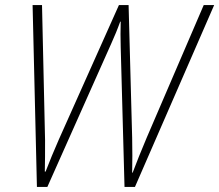

<svg xmlns="http://www.w3.org/2000/svg" viewBox="-20 -734 861 754"><path d="M125 0H166L417 -563C430 -592 441 -618 452 -649H454C453 -616 453 -585 454 -550L469 0H510L821 -714H780L556 -193C533 -139 517 -98 501 -56H499C500 -99 500 -147 499 -193L485 -714H447L211 -186C191 -141 175 -101 159 -60H156C157 -96 157 -138 157 -183L145 -714H108Z"/></svg>

Font: Noto Sans SemiCondensed ExtraLight
Style: Italic
Weight: 200
Width: 4
Italic angle: -12°
Designer: Monotype Design Team
Foundry: Monotype Imaging Inc.
Version: Version 2.013